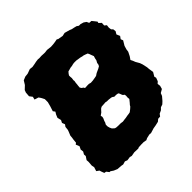

<svg xmlns="http://www.w3.org/2000/svg" viewBox="-184 -828 988 988"><g transform="rotate(-45 310.0 -334.5)"><path d="M222 14 211 11 190 14 177 9 159 14 149 12 122 10 103 2 88 -8H82L71 -22L60 -24L54 -40L51 -50L37 -60L44 -82L41 -96L43 -122L42 -135L54 -153L53 -165L61 -179L59 -195L67 -211L59 -231L67 -237L69 -258L71 -270L72 -283L81 -305L84 -314L86 -333L94 -344L88 -360L95 -374L90 -395L97 -412L105 -425L97 -436L106 -464L112 -487V-509L102 -528L95 -538L73 -545L77 -561L65 -577L67 -602L72 -615L91 -633L104 -654L123 -662L142 -664L167 -673L184 -671L202 -674L216 -677L231 -679L241 -678L257 -679L276 -678H283L299 -680L325 -677L341 -678L350 -679L373 -683L379 -679L407 -674L425 -678L454 -670L463 -666L477 -663L493 -659L503 -652H515L532 -647L545 -638L551 -625L566 -624L575 -613L586 -599L584 -591L597 -579L596 -561L607 -552L605 -536L607 -522L615 -514L617 -499L608 -484L616 -465L606 -451L611 -438L596 -413L590 -393L588 -378L577 -356L566 -340L572 -328L577 -315L589 -294L594 -280L600 -253L601 -240L605 -214L592 -192L595 -182L588 -163L578 -154L580 -138L575 -120L556 -109L550 -94L533 -74L520 -62L505 -57L494 -46L477 -38L468 -26L453 -25L441 -15L419 -10L401 -7L395 -5L375 1L364 0L342 5L332 10L316 7H299L279 8L272 11L244 10ZM339 -401 355 -402 373 -405 383 -407 395 -415 408 -421 417 -425 429 -432 433 -441 434 -450 441 -463 443 -474 447 -487 442 -500 438 -511 434 -519 421 -524 412 -527 404 -528 393 -531 379 -533 367 -535H351L343 -534L331 -531L321 -530L307 -526L299 -524L292 -516L286 -507V-497L287 -487L285 -474L286 -467L284 -456L283 -444L282 -437L281 -424L287 -415L294 -411L299 -403L316 -404H328ZM314 -143 328 -145 338 -146 354 -149 363 -150 373 -152 386 -162 396 -171 400 -178 408 -187 420 -202 419 -213 420 -225 419 -234 411 -240 408 -246 404 -257 400 -263 388 -265H373L367 -270L359 -273L341 -275H330L320 -277L309 -276L292 -275L284 -271L277 -264L269 -255L255 -245L257 -235L255 -226L249 -213L247 -205L241 -194V-181L244 -170L249 -159L253 -155L261 -148L268 -146L282 -145H301Z"/></g></svg>

Font: Winky Rough ExtraBold
Style: Italic
Weight: 800
Italic angle: -8.97852°
Designer: Simon Atzbach
Foundry: typofactur
Version: Version 1.206; ttfautohint (v1.8.4.7-5d5b)